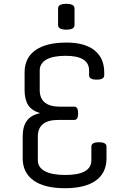

<svg xmlns="http://www.w3.org/2000/svg" viewBox="-20 -980 643 1015"><path d="M332 -755Q428 -755 479.5 -714Q531 -673 531 -597V-582Q531 -559 491 -559Q451 -559 451 -582V-607Q451 -685 327 -685Q260 -685 225 -665Q190 -645 190 -607V-504Q190 -416 298 -416H373Q393 -416 393 -381Q393 -346 373 -346H288Q180 -346 180 -258V-133Q180 -95 217.5 -75Q255 -55 325 -55Q463 -55 463 -133V-205Q463 -228 503 -228Q543 -228 543 -205V-143Q543 -66 486.5 -25.5Q430 15 323 15Q215 15 157.5 -26Q100 -67 100 -143V-258Q100 -311 121.5 -341Q143 -371 192 -382Q148 -395 129 -424.5Q110 -454 110 -504V-597Q110 -674 167 -714.5Q224 -755 332 -755ZM374 -848Q374 -834 361.5 -828.5Q349 -823 331 -823Q312 -823 299.5 -828.5Q287 -834 287 -848V-935Q287 -949 299.5 -954.5Q312 -960 330 -960Q349 -960 361.5 -954.5Q374 -949 374 -935Z"/></svg>

Font: Offside
Style: Regular
Weight: 400
Designer: Eduardo Rodriguez Tunni
Foundry: Eduardo Rodriguez Tunni
Version: Version 1.002; ttfautohint (v1.8.4.7-5d5b);gftools[0.9.23]